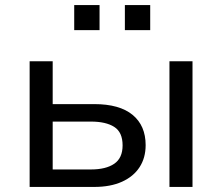

<svg xmlns="http://www.w3.org/2000/svg" viewBox="-20 -738 877 758"><path d="M97 0V-496H188V-327H352Q452 -327 503.5 -284.5Q555 -242 555 -165Q555 -115 531 -78Q507 -41 461.5 -20.5Q416 0 352 0ZM188 -69H339Q398 -69 431 -91.5Q464 -114 464 -164Q464 -216 431 -237Q398 -258 339 -258H188ZM649 0V-496H740V0ZM473 -619V-718H573V-619ZM273 -619V-718H373V-619Z"/></svg>

Font: Nunito Sans 7pt
Style: Regular
Weight: 400
Designer: Vernon Adams
Foundry: Vernon Adams
Version: Version 3.101;gftools[0.9.27]